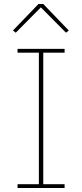

<svg xmlns="http://www.w3.org/2000/svg" viewBox="-20 -943 412 963"><path d="M173 -923 45 -790 59 -779 185 -906 311 -779 325 -790 197 -923ZM304 0V-19H197V-679H304V-698H68V-679H175V-19H68V0Z"/></svg>

Font: IBM Plex Thai Thin
Style: Regular
Weight: 100
Designer: Mike Abbink, Paul van der Laan, Pieter van Rosmalen, Ben Mitchell, Mark Frömberg
Foundry: Bold Monday
Version: Version 1.0